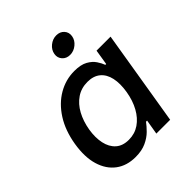

<svg xmlns="http://www.w3.org/2000/svg" viewBox="-209 -888 1032 1032"><g transform="rotate(-45 307.5 -371.5)"><path d="M226.6 10.7Q160.2 10.7 114.5 -23.4Q68.8 -57.6 50 -120.6Q31.2 -183.6 45.4 -270.5Q60.1 -358.4 100.1 -420.9Q140.1 -483.4 197.3 -516.6Q254.4 -549.8 319.8 -549.8Q368.7 -549.8 397 -533.9Q425.3 -518.1 439.9 -496.1Q454.6 -474.1 461.4 -455.1H467.8L481.9 -542.5H588.4L499 0H394L408.2 -84.5H399.9Q385.7 -64.9 363.5 -42.7Q341.3 -20.5 307.6 -4.9Q273.9 10.7 226.6 10.7ZM266.1 -80.6Q311.5 -80.6 346.9 -104.7Q382.3 -128.9 406 -171.9Q429.7 -214.8 439 -271Q448.2 -327.6 439 -369.9Q429.7 -412.1 401.9 -435.3Q374 -458.5 328.6 -458.5Q281.2 -458.5 245.4 -434.1Q209.5 -409.7 186.5 -367.4Q163.6 -325.2 154.3 -271Q145.5 -216.8 154.8 -173.6Q164.1 -130.4 191.9 -105.5Q219.7 -80.6 266.1 -80.6ZM365.7 -626.5Q337.9 -626.5 321.3 -645.3Q304.7 -664.1 309.1 -689.9Q313.5 -716.8 336.4 -735.4Q359.4 -753.9 386.7 -753.9Q415 -753.9 431.6 -735.4Q448.2 -716.8 443.8 -690.4Q439.5 -664.1 416.5 -645.3Q393.6 -626.5 365.7 -626.5Z"/></g></svg>

Font: Inter 16pt Medium
Style: Italic
Weight: 500
Italic angle: -9.3988°
Version: Version 4.001;git-66647c0bb